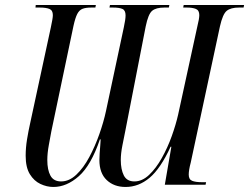

<svg xmlns="http://www.w3.org/2000/svg" viewBox="-20 -734 990 763"><path d="M192 9Q166 9 140.5 -3Q115 -15 98.5 -42Q82 -69 82 -115Q82 -147 87.5 -180.5Q93 -214 100 -245L182 -625Q186 -644 188 -655.5Q190 -667 190 -674Q190 -693 176.5 -698.5Q163 -704 138 -704H121L122 -714H361L359 -704H343Q321 -704 308 -699Q295 -694 287 -678.5Q279 -663 272 -631L184 -212Q180 -190 174 -157.5Q168 -125 168 -98Q168 -59 180.5 -36Q193 -13 223 -13Q255 -13 283.5 -40Q312 -67 335 -110Q358 -153 375 -201.5Q392 -250 401 -292L472 -625Q479 -657 479 -673Q479 -693 466.5 -698.5Q454 -704 429 -704H415L417 -714H653L651 -704H633Q600 -704 584.5 -691Q569 -678 559 -629L478 -214Q473 -189 466.5 -156.5Q460 -124 460 -98Q460 -61 472 -37Q484 -13 514 -13Q545 -13 572.5 -39Q600 -65 623 -106Q646 -147 662.5 -193Q679 -239 688 -279L764 -628Q772 -660 772 -674Q772 -693 758.5 -698.5Q745 -704 723 -704H708L710 -714H950L948 -704H930Q897 -704 881 -691Q865 -678 854 -629L738 -88Q730 -58 730 -40Q730 -21 743.5 -15.5Q757 -10 782 -10H799L797 0H635L661 -151H658Q618 -64 574.5 -27.5Q531 9 479 9Q433 9 404 -18.5Q375 -46 375 -98Q375 -108 376 -124.5Q377 -141 378.5 -157Q380 -173 380 -180H377Q342 -77 293.5 -34Q245 9 192 9Z"/></svg>

Font: Noto Serif Display ExtraCondensed
Style: Italic
Weight: 400
Width: 2
Italic angle: -12°
Designer: Monotype Design Team
Foundry: Monotype Imaging Inc.
Version: Version 2.009